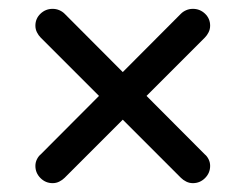

<svg xmlns="http://www.w3.org/2000/svg" viewBox="-20 -570 555 434"><path d="M99 -156Q83 -156 71.5 -167.5Q60 -179 60 -195Q60 -203 63.5 -210Q67 -217 72 -221L389 -539Q394 -544 401 -547Q408 -550 416 -550Q432 -550 443.5 -539Q455 -528 455 -512Q455 -504 451.5 -497Q448 -490 443 -485L126 -168Q121 -163 114 -159.5Q107 -156 99 -156ZM416 -156Q408 -156 401 -159.5Q394 -163 389 -168L72 -485Q67 -490 63.5 -497Q60 -504 60 -512Q60 -528 71.5 -539Q83 -550 99 -550Q107 -550 114 -547Q121 -544 126 -539L443 -221Q448 -217 451.5 -210Q455 -203 455 -195Q455 -179 443.5 -167.5Q432 -156 416 -156Z"/></svg>

Font: National Park
Style: Regular
Weight: 400
Designer: Andrea Herstowski, Ben Hoepner
Version: Version 1.009